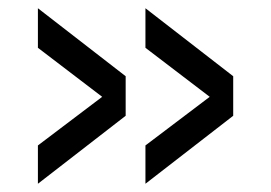

<svg xmlns="http://www.w3.org/2000/svg" viewBox="-20 -520 658 466"><path d="M333 -500 546 -335V-239L333 -74V-167L489 -285L333 -404ZM72 -500 285 -335V-239L72 -74V-167L228 -285L72 -404Z"/></svg>

Font: Fragment Mono SC
Style: Regular
Weight: 400
Monospace: yes
Designer: Wei Huang based on Nimbus Sans by URW Studio, based on Helvetica by Max Miedinger.
Foundry: Wei Huang
Version: Version 1.012; ttfautohint (v1.8.4.7-5d5b)